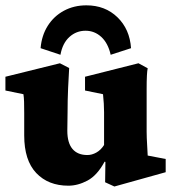

<svg xmlns="http://www.w3.org/2000/svg" viewBox="-22 -675 637 709"><path d="M523.4 -100.6 589.8 -87.9V-39.1L400.4 13.7L366.2 -2L367.2 -77.1L364.3 -78.1Q336.9 -27.3 301.3 -8.3Q265.6 10.7 230.5 10.7Q156.2 10.7 111.8 -36.1Q67.4 -83 67.4 -174.8V-257.8Q67.4 -282.2 66.9 -298.8Q66.4 -315.4 64.5 -327.1L-2 -340.8V-391.6L199.2 -441.4L233.4 -423.8Q231.4 -395.5 229.5 -349.6Q227.5 -303.7 227.5 -258.8L226.6 -192.4Q226.6 -147.5 245.6 -125Q264.6 -102.5 300.8 -102.5Q317.4 -102.5 334 -111.8Q350.6 -121.1 362.3 -139.6V-213.9Q362.3 -243.2 362.3 -260.7Q362.3 -278.3 361.3 -292.5Q360.4 -306.6 358.4 -327.1L292 -340.8V-391.6L489.3 -441.4L523.4 -422.9Q521.5 -415 520.5 -396Q519.5 -377 519.5 -346.2Q519.5 -315.4 519.5 -272.5V-188.5Q519.5 -184.6 520 -165Q520.5 -145.5 523.4 -100.6ZM201.2 -472.7 127.9 -497.1Q131.8 -543.9 154.3 -579.6Q176.8 -615.2 213.9 -635.3Q251 -655.3 296.9 -655.3Q366.2 -655.3 411.6 -611.3Q457 -567.4 461.9 -497.1L386.7 -472.7Q377 -515.6 352.1 -538.6Q327.1 -561.5 293.9 -561.5Q259.8 -561.5 234.4 -538.6Q209 -515.6 201.2 -472.7Z"/></svg>

Font: Crimson Pro Black
Style: Regular
Weight: 900
Designer: Jacques Le Bailly
Foundry: Baron von Fonthausen
Version: Version 1.003